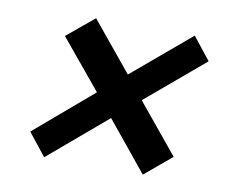

<svg xmlns="http://www.w3.org/2000/svg" viewBox="-61 -610 792 646"><g transform="rotate(10 335.5 -286.5)"><path d="M127 -41 66 -118 264 -287 125 -455 218 -532 356 -364 555 -532 616 -455 417 -287 556 -118 464 -41 326 -210Z"/></g></svg>

Font: Nunito Sans 7pt SemiExpanded ExtraBold
Style: Italic
Weight: 800
Width: 6
Italic angle: -9°
Designer: Vernon Adams
Foundry: Vernon Adams
Version: Version 3.101;gftools[0.9.27]